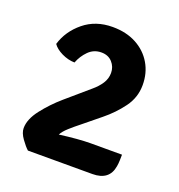

<svg xmlns="http://www.w3.org/2000/svg" viewBox="-108 -653 697 746"><g transform="rotate(20 241.0 -280.0)"><path d="M49 -425.5Q66 -482.5 114.8 -522.5Q163.5 -562.5 233.5 -562.5Q290 -562.5 331.8 -540Q373.5 -517.5 396.5 -478.5Q419.5 -439.5 419.5 -390Q419.5 -338.5 388.8 -296.8Q358 -255 316.5 -221.5L246 -164Q225 -147.5 205.5 -130Q186 -112.5 179 -98Q216 -103 250.2 -105.8Q284.5 -108.5 307 -108.5H436.5Q436.5 -99.5 436 -84.8Q435.5 -70 433.5 -59.5Q423.5 1.5 354 1.5H87.5Q75 -9.5 58.5 -32.5Q42 -55.5 42 -75Q42 -112 74 -153.2Q106 -194.5 147 -230L240.5 -310.5Q261.5 -328 274.8 -348.2Q288 -368.5 288 -392Q288 -417.5 271.2 -436Q254.5 -454.5 226 -454.5Q195 -454.5 173.2 -432.8Q151.5 -411 140.5 -382Q113.5 -382.5 87.2 -395.2Q61 -408 49 -425.5Z"/></g></svg>

Font: Signika SC SemiBold
Style: Regular
Weight: 600
Designer: Anna Giedryś
Foundry: Anna Giedryś
Version: Version 2.000; ttfautohint (v1.8.3) -l 8 -r 50 -G 200 -x 9 -